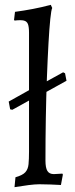

<svg xmlns="http://www.w3.org/2000/svg" viewBox="-20 -762 310 794"><path d="M31 -308 22 -310 16 -342 134 -408V-404L241 -463L249 -459L255 -428L134 -361V-365ZM40 12 44 -29Q73 -37 84.5 -49.5Q96 -62 98 -83Q100 -104 100 -135V-626Q100 -651 95.5 -662.5Q91 -674 78.5 -677Q66 -680 41 -677L38 -679L42 -713Q79 -718 116 -725Q153 -732 190 -742L196 -729Q192 -722 188 -683.5Q184 -645 180.5 -582.5Q177 -520 174 -441Q171 -362 169.5 -274Q168 -186 168 -98Q168 -68 176 -55Q184 -42 203 -42L238 -44L240 -40L232 3Q216 2 189.5 1Q163 0 143 0Q125 0 97.5 3.5Q70 7 40 12Z"/></svg>

Font: Alegreya
Style: Regular
Weight: 400
Designer: Juan Pablo del Peral
Foundry: Huerta Tipografica
Version: Version 2.009